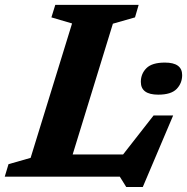

<svg xmlns="http://www.w3.org/2000/svg" viewBox="-44 -727 770 790"><path d="M420.5 -629.5 255 -91.5H462.5L588 -252H668.5L543.5 42.5H475.5L449 0H-24.5L-9 -51.5L82 -77.5L252.5 -630.5L167.5 -655.5L183.5 -707H526.5L511.5 -655.5ZM607 -337.5Q535.5 -337.5 535.5 -390Q535.5 -423.5 558.5 -446.5Q581.5 -469.5 634.5 -469.5Q705.5 -469.5 705.5 -418Q705.5 -384.5 682.8 -361Q660 -337.5 607 -337.5Z"/></svg>

Font: Newsreader 6pt SemiBold
Style: Italic
Weight: 600
Italic angle: -17°
Designer: Hugues Gentile
Foundry: Production Type
Version: Version 1.003; ttfautohint (v1.8.3)